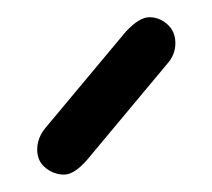

<svg xmlns="http://www.w3.org/2000/svg" viewBox="-20 -692 247 224"><path d="M81.1 -504.9Q66.4 -488.3 54.7 -488.3Q43 -488.3 33.2 -496.1Q23.4 -503.9 23.4 -517.6Q23.4 -531.2 33.2 -543L127 -655.3Q142.6 -671.9 154.3 -671.9Q166 -671.9 175.3 -663.6Q184.6 -655.3 184.6 -641.6Q184.6 -627.9 174.8 -617.2Z"/></svg>

Font: Jura
Style: Medium
Weight: 500
Version: Version 2.6.1